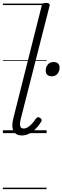

<svg xmlns="http://www.w3.org/2000/svg" viewBox="-20 -923 433 1331"><path d="M132 16Q89 16 73 -16.5Q57 -49 75 -113L269 -883Q272 -894 278.5 -898.5Q285 -903 298 -903Q314 -903 320.5 -897.5Q327 -892 323 -880L125 -103Q116 -69 120 -50.5Q124 -32 143 -32Q159 -32 174.5 -42Q190 -52 204 -68Q218 -84 230 -102Q236 -109 242 -110.5Q248 -112 257 -106Q267 -100 268.5 -93.5Q270 -87 266 -80Q252 -56 231 -34Q210 -12 185 2Q160 16 132 16ZM338 -394Q320 -394 308.5 -403.5Q297 -413 297 -433Q297 -457 311 -475Q325 -493 352 -493Q370 -493 381.5 -483.5Q393 -474 393 -454Q393 -430 379 -412Q365 -394 338 -394ZM0 378H303V388H0ZM0 -20H303V0H0ZM0 -505H303V-500H0ZM0 -898H303V-888H0Z"/></svg>

Font: Playwrite DE SAS Guides
Style: Regular
Weight: 400
Designer: Veronika Burian, José Scaglione
Foundry: TypeTogether
Version: Version 1.003